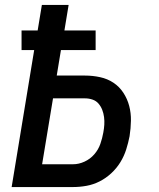

<svg xmlns="http://www.w3.org/2000/svg" viewBox="-20 -755 640 775"><path d="M27 0 118 -553H67V-632H132L149 -735H257L240 -632H366V-553H226L209 -450H323Q354 -450 384 -443.5Q414 -437 438 -421Q462 -405 478 -380.5Q494 -356 501.5 -327.5Q509 -299 508.5 -268Q508 -237 503 -205Q498 -179 489.5 -152Q481 -125 466 -100.5Q451 -76 429.5 -56Q408 -36 382.5 -23Q357 -10 329.5 -5Q302 0 275 0ZM150 -92H275Q298 -92 321 -102.5Q344 -113 360.5 -132Q377 -151 385 -174Q393 -197 397 -220Q400 -236 401 -251.5Q402 -267 400 -282.5Q398 -298 392.5 -312Q387 -326 377.5 -337Q368 -348 353.5 -353Q339 -358 323 -358H194Z"/></svg>

Font: Iosevka SS04 Semibold Extended
Style: Italic
Weight: 600
Width: 7
Italic angle: -9°
Monospace: yes
Designer: Belleve Invis
Foundry: Belleve Invis
Version: Version 19.0.0; ttfautohint (v1.8.4)